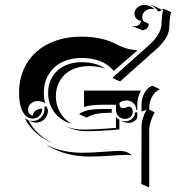

<svg xmlns="http://www.w3.org/2000/svg" viewBox="-20 -628 727 793"><path d="M58.6 -244.1Q58.6 -313.7 90.8 -366.6Q123 -419.4 181.8 -448Q240.5 -476.6 317.4 -476.6Q401.4 -476.6 461.2 -445.1Q476.8 -436.8 491.9 -431.4Q507.1 -426 518.7 -424Q530.3 -421.9 536.6 -421.1Q543 -420.4 548.1 -420.4L449.7 -335.2Q444.1 -342 437.6 -348.3Q431.2 -354.5 419.3 -362.3Q407.5 -370.1 393.8 -375.6Q380.1 -381.1 360.1 -384.9Q340.1 -388.7 317.4 -388.7Q271.5 -388.7 236.2 -371.2Q200.9 -353.8 181 -320.8Q161.1 -287.8 161.1 -244.1Q161.1 -222.2 166.5 -202.4Q150.6 -210.7 135 -210.7Q119.4 -210.7 107.7 -200.3Q95.9 -189.9 95.9 -174.6Q95.9 -164.8 101.8 -157.8Q107.7 -150.9 116 -150.9Q116 -162.6 127.2 -170.9Q138.4 -179.2 154.3 -179.2Q154.3 -161.9 143.1 -150Q131.8 -138.2 116 -138.2Q104.7 -138.2 95.5 -143.1Q86.2 -147.9 80.1 -156.6Q74 -165.3 69.6 -175.7Q65.2 -186 62.9 -198.5Q60.5 -210.9 59.6 -221.9Q58.6 -232.9 58.6 -244.1ZM81.8 -140.6Q88.9 -134.8 97.4 -131.6Q129.6 -68.8 199.2 -36.4Q159.2 -52.2 129.3 -78.7Q99.4 -105.2 81.8 -140.6ZM98.6 -130.9V-131.1Q106.7 -128.4 116 -128.4Q136.2 -128.4 150.1 -143.4Q164.1 -158.4 164.1 -179.7V-188.5H171.4Q174.3 -180.7 178.2 -173.3Q178.2 -151.9 164.2 -136.8Q150.1 -121.8 130.1 -121.8Q121.1 -121.8 112.8 -124.5ZM175.3 -27.6Q239.3 2.9 322.3 2.9Q354.5 2.9 407.6 -1Q460.7 -4.9 473.6 -4.9Q504.2 -4.9 525.6 14.2L521 13.2Q512.7 11.5 503.7 11.5Q490.7 11.5 437.9 15Q385 18.6 352.5 18.6Q269.8 18.6 207 -10.7L176.8 -24.9ZM178.7 -244.1Q178.7 -281.7 196 -310.7Q213.4 -339.6 244.9 -355.3Q276.4 -371.1 317.4 -371.1Q377 -371.1 414.3 -344.7L408.7 -346.2Q381.6 -355 347.4 -355Q306.9 -355 275.9 -339.5Q244.9 -324 227.8 -295.7Q210.7 -267.3 210.7 -230.2Q210.7 -195.8 226.3 -166.9Q241.9 -137.9 270 -120.4L272.2 -117.7Q228.8 -131.1 203.7 -165.4Q178.7 -199.7 178.7 -244.1ZM246.6 -108.6Q280.8 -92.8 322.3 -92.8Q376 -92.8 459 -99.9V-145Q464.8 -137.7 473.1 -133.1V-93.3Q390.4 -86.2 336.4 -86.2Q295.2 -86.2 260.7 -102.1ZM307.6 -156.2 309.6 -159.7Q328.9 -170.2 349.6 -174Q370.4 -177.7 400.4 -177.7H441.4V-162.1H430.7Q399.9 -162.1 378.9 -157.8Q357.9 -153.6 337.6 -142.3ZM327.1 -186.3V-253.9H562.3Q546.9 -227.3 546.9 -195.3V-173.8H543Q543 -190.4 531.2 -201.8Q519.5 -213.1 502.9 -213.1Q484.1 -213.1 472.9 -202.4Q472.9 -181.6 488 -181.4Q493.2 -181.4 500.9 -184.4Q508.5 -187.5 513.7 -187.5Q519.8 -187.5 524 -181.3Q528.3 -175 528.3 -166.3Q528.3 -154.1 519.4 -145.5Q510.5 -137 498 -137Q480.7 -137 469.8 -147.5Q459 -158 459 -174.8V-195.3H400.4Q355 -195.3 327.1 -186.3ZM445.8 -305.4 446.3 -308.6Q460.7 -321.5 518.4 -372.8Q576.2 -424.1 590.6 -437Q603.8 -448.7 613.3 -459.2Q622.8 -469.7 631 -481.9Q639.2 -494.1 643.3 -507.6Q647.5 -521 647.5 -535.2Q647.5 -546.1 649.3 -562.1Q651.1 -578.1 654.3 -589.1Q652.3 -588.6 645.4 -584.7Q638.4 -580.8 633.5 -580.8Q621.3 -599.1 601.3 -607.7L604 -608.4L634.3 -594.5Q640.4 -591.6 646.2 -587.4Q653.3 -591.3 657.2 -591.6L687.3 -577.4Q683.6 -567.6 681.5 -550Q679.4 -532.5 679.4 -521.2Q679.4 -506.6 675.3 -492.9Q671.1 -479.2 662.8 -466.9Q654.5 -454.6 644.9 -444Q635.3 -433.3 621.8 -421.4L475.8 -291.5ZM475.6 -131.8Q485.8 -127.2 498 -127.2Q513.9 -127.2 525.5 -137.8Q537.1 -148.4 538.1 -164.1H546.9V-140.4Q541.5 -131.3 532.3 -126Q523.2 -120.6 512.2 -120.6Q500 -120.6 489.7 -125.2ZM525.6 -520.3 526.6 -521.7Q531.7 -519.5 537.6 -519.5Q540.5 -519.5 543.9 -520.4Q547.4 -521.2 551.5 -523.3Q555.7 -525.4 558.7 -530.3Q561.8 -535.2 562.3 -542Q551 -543 543.2 -551.4Q535.4 -559.8 535.4 -571.3Q535.4 -586.2 547.2 -596.8Q559.1 -607.4 575.2 -607.4Q600.3 -607.4 619.1 -589.1L614.7 -590.6Q610.1 -591.3 605.2 -591.3Q589.6 -591.3 578.5 -581.4Q567.4 -571.5 567.4 -557.6Q567.4 -547.1 574.2 -539.3L594.5 -529.8Q594.5 -518.8 586.9 -511.1Q579.3 -503.4 567.6 -503.4ZM561.5 130.9 564 128.7 564.5 -106.4Q564.5 -134.8 585.2 -175.8Q582.3 -174.8 578.9 -172.7Q575.4 -170.7 572.3 -169.4Q569.1 -168.2 564.5 -168.2V-195.3Q564.5 -218.8 574.5 -239.5Q584.5 -260.3 602.5 -271.5L610.4 -273.4L640.4 -259.5Q628.9 -254.2 620.1 -245Q611.3 -235.8 606.3 -225.1Q601.3 -214.4 598.9 -203.2Q596.4 -192.1 596.4 -181.2V-175L618.9 -164.6Q596.4 -121.3 596.4 -92.3V144.8H592.5Z"/></svg>

Font: AgreloyS1
Style: Medium
Weight: 400
Designer: gluk
Foundry: gluk
Version: Version 0.27